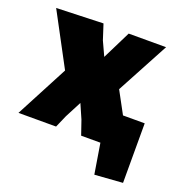

<svg xmlns="http://www.w3.org/2000/svg" viewBox="-114 -573 760 806"><g transform="rotate(20 266.0 -170.0)"><path d="M129 -234 6 0H174L198 -55L236 -128L264 -64L286 0H372L394 135L519 126V-140H422L369 -238L494 -471H327L264 -344L235 -407L213 -475L4 -468Z"/></g></svg>

Font: Luna Sans Black
Style: Regular
Weight: 900
Designer: Juan Pablo del Peral
Foundry: Huerta Tipografica
Version: Version 2.001; ttfautohint (v1.5)